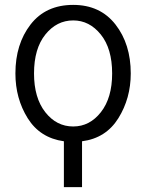

<svg xmlns="http://www.w3.org/2000/svg" viewBox="-20 -563 598 785"><path d="M43 -262.7Q43 -382.8 105 -462.9Q167 -543 279.3 -543Q389.6 -543 452.1 -462.9Q514.6 -382.8 514.6 -262.7Q514.6 -161.1 463.9 -79.6Q413.1 2 315.4 14.6V202.1H241.2V14.6Q143.6 1 93.3 -79.6Q43 -160.2 43 -262.7ZM119.1 -262.7Q119.1 -163.1 165 -104.5Q210.9 -45.9 279.3 -45.9Q346.7 -45.9 392.6 -104.5Q438.5 -163.1 438.5 -262.7Q438.5 -364.3 392.1 -421.9Q345.7 -479.5 279.3 -479.5Q211.9 -479.5 165.5 -421.9Q119.1 -364.3 119.1 -262.7Z"/></svg>

Font: Gothic A1
Style: Regular
Weight: 400
Designer: HanYang I&C Co.,Ltd.
Foundry: HanYang I&C Co.,Ltd.
Version: Version 2.50